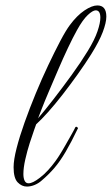

<svg xmlns="http://www.w3.org/2000/svg" viewBox="-20 -677 411 706"><path d="M79 9Q60 9 45 -6.5Q30 -22 30 -62Q30 -89 41 -132Q52 -175 70.5 -227Q89 -279 111.5 -333.5Q134 -388 157.5 -437.5Q181 -487 201.5 -526Q222 -565 237 -585Q263 -620 290.5 -638.5Q318 -657 338 -657Q371 -657 371 -616Q371 -594 358 -559.5Q345 -525 315 -477Q293 -442 265.5 -403.5Q238 -365 210 -329Q182 -293 156.5 -264.5Q131 -236 113 -220Q113 -220 106 -200.5Q99 -181 89.5 -151.5Q80 -122 73 -91Q66 -60 66 -37Q66 -22 70.5 -12.5Q75 -3 85 -3Q100 -3 126 -23Q142 -35 157 -51.5Q172 -68 183.5 -84Q195 -100 199 -107Q208 -121 220.5 -143Q233 -165 244 -184.5Q255 -204 257 -209Q259 -211 260 -211Q262 -211 265 -208.5Q268 -206 266 -204Q242 -154 221.5 -119Q201 -84 180 -59.5Q159 -35 133 -13Q122 -3 107.5 3Q93 9 79 9ZM120 -242Q144 -270 177 -312.5Q210 -355 244 -402Q278 -449 303 -490Q328 -531 338.5 -562Q349 -593 349 -612Q349 -639 332 -639Q321 -639 302.5 -621.5Q284 -604 263 -566Q248 -539 230 -501Q212 -463 194 -421Q176 -379 160 -341.5Q144 -304 133.5 -277Q123 -250 120 -242Z"/></svg>

Font: Mea Culpa
Style: Regular
Weight: 400
Designer: Robert E. Leuschke
Foundry: Robert E. Leuschke
Version: Version 1.010; ttfautohint (v1.8.3)